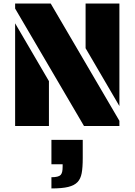

<svg xmlns="http://www.w3.org/2000/svg" viewBox="-20 -708 756 1079"><path d="M65 -660V-688H265L651 -29V0H452ZM461 -437V-688H651V-112ZM65 -577 255 -252V0H65ZM269 288Q309 288 321 275Q327 268 329.5 257Q332 246 332 228V215H269V78H445V180Q445 234 439 265.5Q433 297 416 315Q398 334 363.5 342.5Q329 351 269 351Z"/></svg>

Font: Saira Stencil
Style: Regular
Weight: 400
Designer: Hector Gatti with collaboration of the Omnibus-Type team
Foundry: Omnibus-Type
Version: Version 1.003